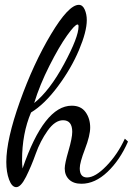

<svg xmlns="http://www.w3.org/2000/svg" viewBox="-20 -734 548 792"><path d="M6 -66Q6 -158 62 -315Q118 -472 190.5 -593Q263 -714 305 -714Q321 -714 329.5 -694.5Q338 -675 338 -651Q338 -604 306 -528Q274 -452 219 -378Q164 -304 108 -270Q71 -183 71 -73Q71 -57 73 -39Q162 -298 276 -298Q314 -298 333 -271.5Q352 -245 352 -208Q352 -175 330.5 -119Q309 -63 309 -40Q309 -2 339 -2Q373 -2 419 -49.5Q465 -97 495 -162L508 -150Q475 -74 423.5 -25Q372 24 316 24Q283 24 265 6.5Q247 -11 247 -39Q247 -59 262.5 -112Q278 -165 278 -190Q278 -238 240 -238Q207 -238 176.5 -195Q146 -152 127.5 -100Q109 -48 87.5 -5Q66 38 47 38Q29 38 17.5 7Q6 -24 6 -66ZM121 -309Q185 -360 244.5 -470.5Q304 -581 304 -625Q304 -633 300 -633Q289 -633 256.5 -587.5Q224 -542 184 -463Q144 -384 121 -309Z"/></svg>

Font: DancingScriptRegular
Style: Regular
Weight: 400
Designer: Pablo Impallari
Foundry: Pablo Impallari. www.impallari.com
Version: Version 1.002